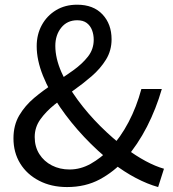

<svg xmlns="http://www.w3.org/2000/svg" viewBox="-20 -766 720 800"><path d="M259.5 13.4Q193.6 13.4 142.9 -13Q92.1 -39.3 64.1 -84.9Q36.1 -130.6 36.1 -189.6Q36.1 -244.3 60.2 -285.2Q84.3 -326 122.5 -358.1Q160.7 -390.1 203.3 -417.6Q246 -445 284.2 -472.2Q322.3 -499.4 346.4 -530.1Q370.5 -560.8 370.5 -600.4Q370.5 -621.7 363.5 -640.3Q356.5 -658.9 341.4 -670.3Q326.3 -681.6 301.8 -681.6Q260.1 -681.6 235.3 -650.9Q210.5 -620.1 210.5 -574.8Q210.5 -523.3 235.9 -465.4Q261.3 -407.6 303.7 -349.8Q346.2 -292.1 397.9 -240.6Q449.6 -189.1 502.1 -149.6Q545.5 -117.1 586.7 -94.9Q628 -72.8 663.2 -62.9L638.9 13.4Q594.9 1.2 546.3 -24.2Q497.7 -49.6 447.2 -88.4Q387.2 -135.4 331 -195Q274.8 -254.7 230.2 -319.6Q185.6 -384.5 159.2 -450Q132.9 -515.5 132.9 -573.6Q132.9 -622.3 154.1 -661.3Q175.3 -700.3 213.3 -723.4Q251.2 -746.4 301.4 -746.4Q369.1 -746.4 407 -706Q444.9 -665.6 444.9 -602.2Q444.9 -555.3 421.6 -517.6Q398.3 -479.9 362 -448.5Q325.7 -417.1 284.8 -388.3Q243.9 -359.6 207.5 -330.3Q171.2 -301 147.9 -268.3Q124.6 -235.5 124.6 -195.1Q124.6 -154.5 144 -123.9Q163.4 -93.4 196.4 -76.6Q229.4 -59.8 269.9 -59.8Q315.8 -59.8 358.2 -83.7Q400.5 -107.7 437.5 -145.4Q482.8 -194.5 515.8 -257.4Q548.9 -320.3 569.1 -395.3H654.3Q630.5 -312.8 592.5 -238.4Q554.4 -164 501 -101.8Q455.3 -50.7 395.7 -18.6Q336.2 13.4 259.5 13.4Z"/></svg>

Font: Noto Sans TC
Style: Regular
Weight: 100
Designer: Ryoko NISHIZUKA 西塚涼子 (kana, bopomofo & ideographs); Paul D. Hunt (Latin, Greek & Cyrillic); Sandoll Communications 산돌커뮤니
Foundry: Adobe
Version: Version 2.004;hotconv 1.0.118;makeotfexe 2.5.65603